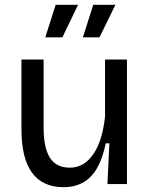

<svg xmlns="http://www.w3.org/2000/svg" viewBox="-20 -764 624 797"><path d="M244 13Q157 13 113 -47Q69 -107 69 -228V-517H161V-235Q161 -151 187 -109.5Q213 -68 270 -68Q301 -68 325.5 -83Q350 -98 369 -126.5Q388 -155 399.5 -194Q411 -233 416 -280V-517H507V-218V0H426L434 -169H419Q406 -106 382.5 -65.5Q359 -25 324 -6Q289 13 244 13ZM239 -609H168L211 -744H304ZM393 -609H324L367 -744H459Z"/></svg>

Font: Bricolage Grotesque 18pt
Style: Regular
Weight: 400
Version: Version 1.001;gftools[0.9.33.dev8+g029e19f]